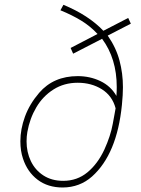

<svg xmlns="http://www.w3.org/2000/svg" viewBox="-20 -790 601 819"><path d="M78.1 -113.3Q66.9 -146 66.9 -187.5Q66.9 -238.8 86.4 -292.5Q106 -346.2 147 -394Q208.5 -465.3 311.5 -465.3Q363.8 -465.3 408.2 -444.1Q452.6 -422.9 476.6 -380.9Q478 -399.9 478 -418.9Q478 -540 415.5 -624.5L292 -561L281.2 -585.4L396 -645Q366.2 -677.7 326.7 -701.9Q287.1 -726.1 237.8 -746.1L250.5 -769.5Q357.9 -725.1 420.9 -658.7L526.9 -713.4L538.1 -689L439.5 -638.2Q475.1 -586.9 489.7 -532Q504.4 -477.1 504.4 -418Q504.4 -386.2 500 -342.3Q479 -132.3 372.6 -37.1Q320.3 9.3 247.6 9.8Q184.1 9.8 140.4 -23.4Q96.7 -56.6 78.1 -113.3ZM93.3 -187Q93.3 -141.1 111.6 -102.8Q129.9 -64.5 165.3 -41.5Q200.7 -18.6 249.5 -18.6Q309.1 -18.6 353 -54.9Q397 -91.3 425.3 -152.3Q451.7 -210.4 460.9 -261.2L468.3 -301.3L473.1 -328.1Q459 -381.3 414.6 -409.2Q370.1 -437 311.5 -437Q253.4 -437 208.3 -408.4Q163.1 -379.9 135 -332.3Q106.9 -284.7 96.7 -227.1Q93.3 -208 93.3 -187Z"/></svg>

Font: Mardoto Thin
Style: Italic
Weight: 250
Italic angle: -12°
Designer: Christian Robertson, Vahan Hovhannisyan
Foundry: Google
Version: Version 1.000